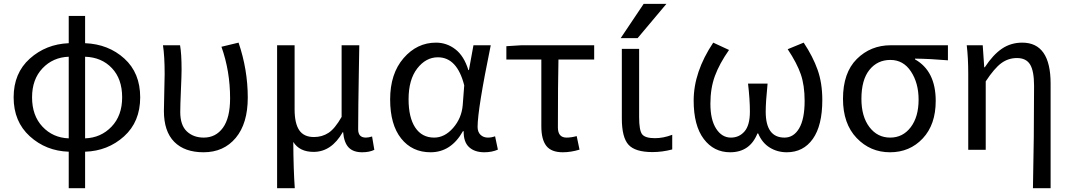

<svg xmlns="http://www.w3.org/2000/svg" viewBox="-20 -778 5560 997"><path d="M421.9 -483.4V-59.6Q503.9 -62.5 559.1 -120.1Q614.3 -177.7 614.3 -272.5Q614.3 -368.2 561 -424.3Q507.8 -480.5 421.9 -483.4ZM336.9 -59.6V-483.4Q254.9 -480.5 200.7 -423.3Q146.5 -366.2 146.5 -272.5Q146.5 -177.7 200.7 -120.1Q254.9 -62.5 336.9 -59.6ZM421.9 -695.3V-553.7Q543 -548.8 625.5 -474.1Q708 -399.4 708 -272.5Q708 -145.5 624 -69.8Q540 5.9 421.9 9.8V199.2H336.9V9.8Q218.8 5.9 134.8 -70.3Q50.8 -146.5 50.8 -272.5Q50.8 -398.4 134.8 -473.6Q218.8 -548.8 336.9 -553.7V-695.3Z M1037.1 12.7Q938.5 12.7 884.8 -41.5Q831.1 -95.7 831.1 -202.1Q831.1 -234.4 833 -297.9Q835 -361.3 835 -393.6Q835 -486.3 826.2 -543H915Q922.9 -499 922.9 -416Q922.9 -386.7 919.4 -308.6Q916 -230.5 916 -196.3Q916 -127.9 950.2 -95.7Q984.4 -63.5 1038.1 -63.5Q1100.6 -63.5 1137.7 -114.7Q1174.8 -166 1174.8 -267.6Q1174.8 -409.2 1129.9 -535.2L1218.8 -556.6Q1266.6 -416 1266.6 -271.5Q1266.6 -136.7 1204.1 -62Q1141.6 12.7 1037.1 12.7Z M1418.9 199.2V-543H1509.8V-210Q1509.8 -137.7 1533.7 -102.1Q1557.6 -66.4 1610.4 -66.4Q1652.3 -66.4 1685.5 -87.9Q1718.8 -109.4 1753.9 -170.9V-543H1845.7Q1844.7 -493.2 1843.3 -401.4Q1841.8 -309.6 1840.8 -236.8Q1839.8 -164.1 1839.8 -106.4Q1839.8 -63.5 1879.9 -63.5Q1893.6 -63.5 1912.1 -69.3L1923.8 0Q1898.4 12.7 1860.4 12.7Q1814.5 12.7 1790.5 -12.2Q1766.6 -37.1 1761.7 -91.8H1759.8Q1701.2 10.7 1608.4 10.7Q1535.2 10.7 1502.9 -41Q1503.9 105.5 1510.7 199.2Z M2215.8 12.7Q2120.1 12.7 2063 -59.1Q2005.9 -130.9 2005.9 -261.7Q2005.9 -395.5 2075.7 -476.1Q2145.5 -556.6 2244.1 -556.6Q2299.8 -556.6 2344.7 -522Q2389.6 -487.3 2412.1 -414.1H2415L2438.5 -543H2528.3Q2460 -210 2460 -119.1Q2460 -92.8 2475.1 -78.1Q2490.2 -63.5 2513.7 -63.5Q2532.2 -63.5 2550.8 -70.3L2565.4 -1Q2534.2 12.7 2495.1 12.7Q2444.3 12.7 2415.5 -14.2Q2386.7 -41 2387.7 -96.7H2383.8Q2322.3 12.7 2215.8 12.7ZM2234.4 -63.5Q2289.1 -63.5 2333 -113.8Q2377 -164.1 2382.8 -232.4L2390.6 -335Q2353.5 -480.5 2253.9 -480.5Q2191.4 -480.5 2146.5 -422.4Q2101.6 -364.3 2101.6 -262.7Q2101.6 -168 2136.2 -115.7Q2170.9 -63.5 2234.4 -63.5Z M2902.3 12.7Q2842.8 12.7 2816.9 -20.5Q2791 -53.7 2791 -122.1V-468.8H2609.4V-538.1L2687.5 -543H3065.4V-468.8H2879.9Q2877 -345.7 2877 -116.2Q2877 -63.5 2921.9 -63.5Q2946.3 -63.5 2974.6 -71.3L2989.3 -1Q2944.3 12.7 2902.3 12.7Z M3322.3 -757.8H3440.4L3291 -580.1H3203.1ZM3298.8 -169.9Q3298.8 -100.6 3314.5 -80.6Q3330.1 -60.5 3380.9 -60.5Q3424.8 -60.5 3470.7 -78.1V-2Q3418.9 11.7 3368.2 11.7Q3278.3 11.7 3243.7 -26.4Q3209 -64.5 3209 -163.1V-524.4H3298.8Z M3771.5 12.7Q3686.5 12.7 3634.3 -56.6Q3582 -126 3582 -255.9Q3582 -404.3 3683.6 -556.6L3765.6 -518.6Q3715.8 -447.3 3692.4 -383.8Q3668.9 -320.3 3668.9 -239.3Q3668.9 -156.2 3698.7 -109.9Q3728.5 -63.5 3775.4 -63.5Q3818.4 -63.5 3846.2 -95.7Q3874 -127.9 3874 -198.2Q3874 -261.7 3864.3 -343.8H3965.8Q3956.1 -248 3956.1 -198.2Q3956.1 -63.5 4053.7 -63.5Q4101.6 -63.5 4129.9 -111.8Q4158.2 -160.2 4158.2 -253.9Q4158.2 -335 4138.2 -392.6Q4118.2 -450.2 4070.3 -522.5L4153.3 -556.6Q4201.2 -484.4 4225.6 -415.5Q4250 -346.7 4250 -258.8Q4250 -126 4200.7 -56.6Q4151.4 12.7 4065.4 12.7Q4016.6 12.7 3977.1 -11.7Q3937.5 -36.1 3917 -85H3913.1Q3874 12.7 3771.5 12.7Z M4357.4 -264.6Q4357.4 -400.4 4429.2 -471.7Q4501 -543 4605.5 -543H4902.3V-464.8Q4809.6 -472.7 4731.4 -473.6V-469.7Q4838.9 -409.2 4838.9 -253.9Q4838.9 -130.9 4771.5 -59.1Q4704.1 12.7 4601.6 12.7Q4499 12.7 4428.2 -61.5Q4357.4 -135.7 4357.4 -264.6ZM4602.5 -63.5Q4668 -63.5 4709 -117.2Q4750 -170.9 4750 -260.7Q4750 -346.7 4710.4 -406.7Q4670.9 -466.8 4603.5 -466.8Q4536.1 -466.8 4494.6 -415Q4453.1 -363.3 4453.1 -264.6Q4453.1 -172.9 4494.6 -118.2Q4536.1 -63.5 4602.5 -63.5Z M5435.5 199.2H5343.8Q5349.6 -66.4 5349.6 -332Q5349.6 -409.2 5329.1 -442.9Q5308.6 -476.6 5260.7 -476.6Q5215.8 -476.6 5179.7 -450.2Q5143.6 -423.8 5098.6 -355.5V0H5007.8V-393.6Q5007.8 -478.5 5000 -543H5083L5090.8 -428.7H5093.8Q5136.7 -494.1 5183.1 -525.4Q5229.5 -556.6 5288.1 -556.6Q5435.5 -556.6 5435.5 -343.8Z"/></svg>

Font: irohakakuC Regular
Style: Regular
Weight: 400
Designer: [Source Han Sans]
Ryoko NISHIZUKA Ë•øÂ°öÊ∂ºÂ≠ê (kana & ideographs); Paul D. Hunt (Latin, Greek & Cyrillic); Wenlong ZHAN
Version: Version 1.001.20160904